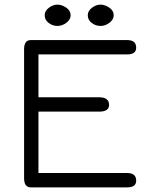

<svg xmlns="http://www.w3.org/2000/svg" viewBox="-20 -809 657 829"><path d="M285 -743Q285 -725 267 -711Q249 -697 228 -697Q207 -697 190 -710Q173 -723 173 -743Q173 -762 191 -775.5Q209 -789 228 -789Q247 -789 266 -776Q285 -763 285 -743ZM471 -743Q471 -725 453 -711Q435 -697 414 -697Q393 -697 376 -710Q359 -723 359 -743Q359 -762 377 -775.5Q395 -789 414 -789Q433 -789 452 -776Q471 -763 471 -743ZM408 -327H146V-62H529Q568 -62 568 -29Q568 0 529 0H113Q84 0 84 -40V-596Q84 -636 113 -636H529Q568 -636 568 -603Q568 -574 529 -574H146V-389H408Q451 -389 451 -356Q451 -327 408 -327Z"/></svg>

Font: Jura Medium
Style: Regular
Weight: 500
Designer: Daniel Johnson, Alexei Vanyashin
Foundry: Daniel Johnson
Version: Version 5.103